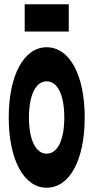

<svg xmlns="http://www.w3.org/2000/svg" viewBox="-20 -862 440 902"><path d="M199 20C308 20 378 -112 378 -310C378 -508 308 -640 199 -640C92 -640 21 -508 21 -310C21 -112 92 20 199 20ZM199 -140C148 -140 116 -205 116 -310C116 -415 148 -480 199 -480C251 -480 282 -415 282 -310C282 -205 251 -140 199 -140ZM303 -714V-842H96V-714Z"/></svg>

Font: Yard Headline
Style: Regular
Weight: 400
Monospace: yes
Designer: Roman Shamin
Foundry: Evil Martians
Version: Version 1.000